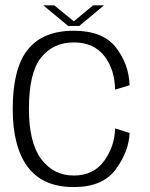

<svg xmlns="http://www.w3.org/2000/svg" viewBox="-20 -716 579 740"><path d="M264.5 5Q376 5 426.2 -63.5Q476.5 -132 479.5 -203.5L423.5 -221Q422.5 -153.5 381.8 -96.5Q341 -39.5 264.5 -39.5Q186.5 -39.5 139 -102.8Q91.5 -166 91.5 -296Q91.5 -436.5 138.5 -494.5Q185.5 -552.5 264.5 -552.5Q341 -552.5 381.8 -500.5Q422.5 -448.5 423.5 -370.5L479.5 -387.5Q476.5 -469.5 426.5 -533.5Q376.5 -597.5 264.5 -597.5Q145 -597.5 87 -524.8Q29 -452 29 -296Q29 -150 87 -72.5Q145 5 264.5 5ZM242.5 -616H285.5L381 -695.5H339L264.5 -634L189 -695.5H147Z"/></svg>

Font: Anybody UltraCondensed Thin Light
Style: Regular
Weight: 300
Version: Version 1.111